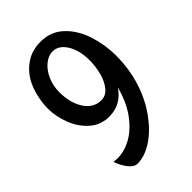

<svg xmlns="http://www.w3.org/2000/svg" viewBox="-200 -725 817 817"><g transform="rotate(-45 208.0 -316.5)"><path d="M390.6 -377.9Q390.6 -295.9 367.2 -224.1Q343.8 -152.3 302.7 -97.7Q264.6 -45.9 218.8 -16.6Q172.9 12.7 129.9 12.7Q110.4 12.7 92.3 -9.8Q74.2 -32.2 62.5 -65.4Q78.1 -63.5 85 -63.5Q128.9 -63.5 171.4 -87.9Q213.9 -112.3 248 -160.2Q282.2 -208 299.8 -276.4Q258.8 -213.9 186.5 -213.9Q134.8 -213.9 98.1 -247.1Q61.5 -280.3 43.5 -328.6Q25.4 -377 25.4 -421.9Q25.4 -456.1 34.2 -494.1Q43 -532.2 61.5 -564.5Q84 -601.6 120.1 -624Q156.2 -646.5 205.1 -646.5Q266.6 -646.5 308.6 -606.4Q350.6 -566.4 370.6 -504.4Q390.6 -442.4 390.6 -377.9ZM296.9 -441.4Q296.9 -502.9 272.5 -542Q248 -581.1 211.9 -581.1Q185.5 -581.1 161.6 -561Q137.7 -541 123.5 -508.3Q109.4 -475.6 109.4 -438.5Q109.4 -372.1 137.7 -329.6Q166 -287.1 211.9 -287.1Q240.2 -287.1 259.8 -312Q279.3 -336.9 288.1 -373Q296.9 -409.2 296.9 -441.4Z"/></g></svg>

Font: BKP Parklife Text
Style: Regular
Weight: 400
Designer: Font Diner, Inc.; LA MECHKY PLUS GmbH
Foundry: Font Diner, Inc.; LA MECHKY PLUS GmbH
Version: Version 1.007